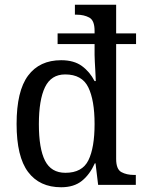

<svg xmlns="http://www.w3.org/2000/svg" viewBox="-20 -780 610 810"><path d="M238 10Q147 10 98.5 -54.5Q50 -119 50 -257Q50 -396 98.5 -461Q147 -526 238 -526Q292 -526 325.5 -501.5Q359 -477 379 -438H384Q384 -439 383.5 -452Q383 -465 382 -483.5Q381 -502 380 -519.5Q379 -537 379 -548V-594H223V-639H379V-650Q379 -694 356.5 -706Q334 -718 304 -718H296V-760H470V-639H554V-594H470V-110Q470 -66 492 -54Q514 -42 545 -42H553V0H394L383 -91H380Q359 -44 325.5 -17Q292 10 238 10ZM256 -51Q327 -51 353 -104Q379 -157 379 -257Q379 -357 352.5 -411.5Q326 -466 255 -466Q196 -466 170 -412.5Q144 -359 144 -256Q144 -153 170 -102Q196 -51 256 -51Z"/></svg>

Font: Noto Serif SemiCondensed
Style: Regular
Weight: 400
Width: 4
Designer: Monotype Design Team
Foundry: Monotype Imaging Inc.
Version: Version 2.013